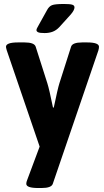

<svg xmlns="http://www.w3.org/2000/svg" viewBox="-20 -738 521 964"><path d="M477 -503Q477 -496 474 -485L245 185Q238 206 189 206H172Q112 206 112 185Q112 176 116 167L179 -2L14 -485Q10 -499 10 -503Q10 -525 71 -525H103Q152 -525 159 -504L218 -319Q227 -291 246 -198H250Q270 -294 278 -319L337 -504Q344 -525 393 -525H417Q477 -525 477 -503ZM163 -587Q163 -592 168 -600.5Q173 -609 176 -615L216 -687Q226 -706 241 -712Q256 -718 301 -718Q331 -718 342.5 -714.5Q354 -711 354 -701Q354 -687 335 -665L278 -602Q263 -586 245 -579Q227 -572 204 -572Q180 -572 171.5 -576Q163 -580 163 -587Z"/></svg>

Font: Asap-Bold
Style: Bold
Weight: 700
Designer: Pablo Cosgaya
Foundry: Omnibus-Type
Version: Version 2.000; ttfautohint (v1.8)